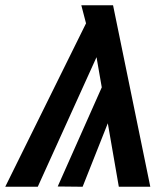

<svg xmlns="http://www.w3.org/2000/svg" viewBox="-64 -712 624 732"><path d="M389 0 347 -242 251 0 156 -1 324 -379 304 -494 80 0H-44L264 -623L246 -692H367L509 0Z"/></svg>

Font: Fira Sans Condensed SemiBold
Style: Italic
Weight: 600
Width: 3
Italic angle: -8°
Designer: bBox Type GmbH & Carrois Corporate GbR & Edenspiekermann AG
Foundry: bBox Type GmbH & Carrois Corporate GbR & Edenspiekermann AG
Version: Version 4.301